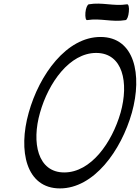

<svg xmlns="http://www.w3.org/2000/svg" viewBox="-20 -1028 779 1070"><path d="M466 -916C541 -928 605 -903 680 -916C688 -917 696 -938 698 -962C701 -987 696 -1006 688 -1004C613 -992 549 -1017 475 -1004C467 -1003 458 -982 456 -958C454 -933 458 -914 466 -916ZM715 -400C774 -612 730 -822 540 -822C351 -822 199 -612 140 -400C80 -188 125 22 314 22C503 22 655 -188 715 -400ZM203 -400C250 -567 368 -733 516 -733C665 -733 699 -567 652 -400C604 -233 487 -67 338 -67C190 -67 155 -233 203 -400Z"/></svg>

Font: Nupuram Condensed Oblique
Style: Regular
Weight: 400
Width: 3
Designer: Santhosh Thottingal (santhosh.thottingal@gmail.com)
Foundry: SMC
Version: Version 1.000